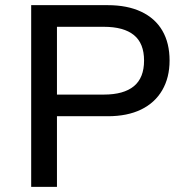

<svg xmlns="http://www.w3.org/2000/svg" viewBox="-20 -725 731 745"><path d="M101 0V-705H398Q474 -705 528 -679.5Q582 -654 610 -606Q638 -558 638 -490Q638 -424 609.5 -375Q581 -326 527.5 -300Q474 -274 398 -274H201V0ZM201 -358H383Q460 -358 499.5 -390.5Q539 -423 539 -490Q539 -557 499.5 -589Q460 -621 383 -621H201Z"/></svg>

Font: Nunito Sans 12pt ExtraLight 8pt Medium
Style: Regular
Weight: 500
Version: Version 3.101;gftools[0.9.27]